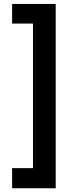

<svg xmlns="http://www.w3.org/2000/svg" viewBox="-20 -832 385 998"><path d="M269.5 146.5H43V42H151.4V-709.5H43V-811.5H269.5Z"/></svg>

Font: Reddit Sans ExtraBold
Style: Regular
Weight: 800
Designer: Stephen Hutchings
Foundry: Reddit
Version: Version 1.014; ttfautohint (v1.8.4.7-5d5b)